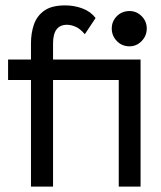

<svg xmlns="http://www.w3.org/2000/svg" viewBox="-20 -693 597 713"><path d="M95 0V-396H10V-472H95V-532Q95 -570 106 -602Q117 -634 144.5 -653.5Q172 -673 222 -673Q256 -673 286.5 -661.5Q317 -650 335 -626L295 -566Q277 -587 260 -594Q243 -601 229 -601Q177 -601 177 -532V-472H502V0H421V-396H177V0ZM461 -521Q433 -521 414 -540.5Q395 -560 395 -587Q395 -614 414 -633Q433 -652 461 -652Q487 -652 506 -633Q525 -614 525 -587Q525 -560 506 -540.5Q487 -521 461 -521Z"/></svg>

Font: Lil Grotesk Medium
Style: Regular
Weight: 500
Designer: Bastien Sozeau
Foundry: NBR — Bastien Sozeau
Version: Version 3.003; ttfautohint (v1.8.4.7-5d5b);gftools[0.9.33]